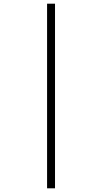

<svg xmlns="http://www.w3.org/2000/svg" viewBox="-20 -780 553 1040"><path d="M235 240H278V-760H235Z"/></svg>

Font: Noto Serif Bengali SemiCondensed Light
Style: Regular
Weight: 300
Width: 4
Designer: Juan Bruce, Universal Thirst, Indian Type Foundry and the Monotype Design Team.
Foundry: Monotype Imaging Inc.
Version: Version 2.003